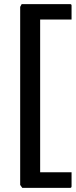

<svg xmlns="http://www.w3.org/2000/svg" viewBox="-20 -724 364 923"><path d="M87 179 77 165V-691L84 -704H318Q324 -704 324 -697V-630H173V104H324V171Q324 179 318 179Z"/></svg>

Font: Kreon
Style: Regular
Weight: 400
Designer: Julia Petretta
Foundry: Julia Petretta and Eli Heuer
Version: Version 2.002